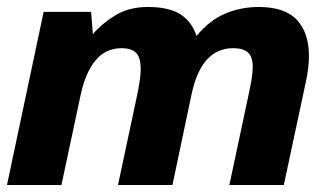

<svg xmlns="http://www.w3.org/2000/svg" viewBox="-40 -530 955 550"><path d="M-20 0 85 -496H221L226 -432Q249 -460 288.5 -485Q328 -510 384 -510Q443 -510 476 -489.5Q509 -469 523 -427Q559 -471 604 -490.5Q649 -510 701 -510Q776 -510 810.5 -473Q845 -436 845 -370Q845 -352 842.5 -332Q840 -312 835 -290L773 0H617L673 -263Q678 -286 681 -305Q684 -324 684 -338Q684 -367 670.5 -379.5Q657 -392 628 -392Q537 -392 509 -261L454 0H298L354 -263Q363 -307 363 -332Q363 -367 349 -379.5Q335 -392 309 -392Q263 -392 234 -357.5Q205 -323 191 -258L136 0Z"/></svg>

Font: Atkinson Hyperlegible
Style: Bold Italic
Weight: 700
Italic angle: -12°
Designer: Elliott Scott, Megan Eiswerth, Linus Boman, Theodore Petrosky
Foundry: Braille Institute
Version: Version 1.006; ttfautohint (v1.8.3)